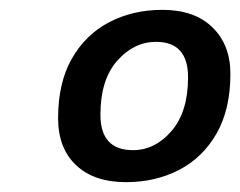

<svg xmlns="http://www.w3.org/2000/svg" viewBox="-20 -746 488 390"><path d="M236 -376Q171 -376 134.5 -410.5Q98 -445 98 -506Q98 -578 126 -627Q154 -676 202 -701Q250 -726 310 -726Q375 -726 411.5 -690.5Q448 -655 448 -596Q448 -524 420 -475Q392 -426 344 -401Q296 -376 236 -376ZM250 -441Q295 -441 328.5 -480Q362 -519 362 -589Q362 -661 297 -661Q252 -661 218 -622.5Q184 -584 184 -513Q184 -441 250 -441Z"/></svg>

Font: Geist Regular
Style: Italic
Weight: 400
Italic angle: -12°
Designer: Basement.studio, Andrés Briganti, Mateo Zaragoza
Foundry: Basement.studio, Vercel, Andrés Briganti, Guido Ferreyra, Mateo Zaragoza
Version: Version 1.500; ttfautohint (v1.8.4.7-5d5b)